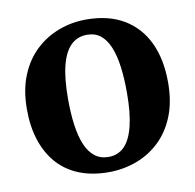

<svg xmlns="http://www.w3.org/2000/svg" viewBox="-68 -627 718 708"><g transform="rotate(-10 291.0 -273.5)"><path d="M26.5 -269Q26.5 -341.5 48.8 -395.8Q71 -450 109.5 -486Q148 -522 196.8 -540Q245.5 -558 298.5 -558Q382 -558 439.5 -523.8Q497 -489.5 526.8 -426.8Q556.5 -364 556.5 -277.5Q556.5 -204 534.2 -149.8Q512 -95.5 473.5 -59.8Q435 -24 386 -6.5Q337 11 284 11Q222 11 174 -8.2Q126 -27.5 93.2 -64.2Q60.5 -101 43.5 -152.8Q26.5 -204.5 26.5 -269ZM293 -44.5Q328.5 -44.5 352.2 -68.2Q376 -92 388.2 -141.2Q400.5 -190.5 400.5 -266Q400.5 -320 394.8 -363.5Q389 -407 376.2 -438Q363.5 -469 343 -485.5Q322.5 -502 292 -502Q256.5 -502 232 -478.5Q207.5 -455 195 -406Q182.5 -357 182.5 -280.5Q182.5 -226.5 188.5 -183Q194.5 -139.5 207.5 -108.5Q220.5 -77.5 241.8 -61Q263 -44.5 293 -44.5Z"/></g></svg>

Font: Merriweather 48pt
Style: Bold
Weight: 700
Version: Version 2.100